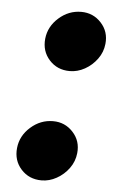

<svg xmlns="http://www.w3.org/2000/svg" viewBox="-46 -587 403 632"><g transform="rotate(5 156.0 -271.0)"><path d="M115.1 11.4Q73.5 11.4 47.4 -17.6Q21.3 -46.5 25.6 -88.1Q29.8 -128.6 62.3 -157.3Q94.8 -186.1 136.4 -186.1Q175.8 -186.1 202.2 -157.3Q228.7 -128.6 224.4 -88.1Q221.6 -60.4 205.1 -37.8Q188.6 -15.3 164.6 -2Q140.6 11.4 115.1 11.4ZM176.1 -355.1Q134.6 -355.1 108.5 -384.1Q82.4 -413 86.6 -454.5Q90.9 -495 123.4 -523.8Q155.9 -552.6 197.4 -552.6Q236.9 -552.6 263.3 -523.8Q289.8 -495 285.5 -454.5Q282.7 -426.8 266.2 -404.3Q249.6 -381.7 225.7 -368.4Q201.7 -355.1 176.1 -355.1Z"/></g></svg>

Font: Inter UI Black
Style: Italic
Weight: 900
Italic angle: -9.39999°
Designer: Rasmus Andersson
Foundry: rsms
Version: 3.2;8d6f07862